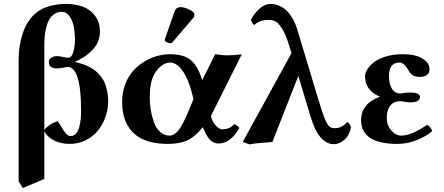

<svg xmlns="http://www.w3.org/2000/svg" viewBox="-20 -718 2245 971"><path d="M204.1 -488.8V-61Q206.5 -64.5 211.4 -69.8Q216.3 -75.2 233.6 -87.2Q251 -99.1 271 -105Q277.3 -99.6 288.6 -79.6Q299.8 -59.6 312 -44.7Q324.2 -29.8 336.9 -29.8Q352.1 -29.8 363 -41Q374 -52.2 379.6 -71.5Q385.3 -90.8 387.7 -111.8Q390.1 -132.8 390.1 -157.2Q390.1 -379.9 320.8 -379.9Q318.8 -379.9 302 -376Q285.2 -372.1 268.1 -372.1Q227.1 -372.1 227.1 -403.8Q227.1 -418 239 -426Q251 -434.1 268.1 -434.1Q281.2 -434.1 299.3 -429.9Q317.4 -425.8 323.2 -425.8Q341.8 -425.8 350.3 -453.1Q358.9 -480.5 358.9 -516.6Q358.9 -552.7 353 -583.3Q347.2 -613.8 331.5 -636Q315.9 -658.2 293 -658.2Q281.2 -658.2 270.8 -655.3Q260.3 -652.3 247.6 -641.6Q234.9 -630.9 225.8 -613.3Q216.8 -595.7 210.4 -563.7Q204.1 -531.7 204.1 -488.8ZM74.2 199.2V-416Q74.2 -487.3 95.7 -551.3Q117.2 -615.2 162.6 -653.3Q188 -674.8 229 -686.5Q270 -698.2 313 -698.2Q360.8 -698.2 398.7 -684.3Q436.5 -670.4 460.9 -637.7Q485.4 -605 485.4 -557.1Q485.4 -505.9 449 -467Q412.6 -428.2 357.9 -404.8Q374 -400.9 386.5 -397.5Q398.9 -394 417.5 -386.2Q436 -378.4 450 -369.1Q463.9 -359.9 479 -344.5Q494.1 -329.1 504.2 -310.3Q514.2 -291.5 520.5 -264.4Q526.9 -237.3 526.9 -205.6Q526.9 -164.6 513.2 -126Q499.5 -87.4 474.9 -57.1Q450.2 -26.9 413.1 -8.5Q376 9.8 332 9.8Q288.1 9.8 253.2 -7.8Q218.3 -25.4 204.1 -54.2V187L95.2 232.9Z M892.6 -682.1Q910.6 -682.1 937 -669.9Q963.4 -657.7 963.4 -644Q963.4 -634.3 958.5 -628.9L854.5 -506.8Q847.7 -499 843.8 -499Q836.9 -499 825.2 -503.7Q813.5 -508.3 813.5 -513.2Q813.5 -519 814.5 -522L864.7 -665Q867.7 -672.9 875.7 -677.5Q883.8 -682.1 892.6 -682.1ZM838.4 -443.8Q912.1 -443.8 947.5 -411.9Q982.9 -379.9 1002.4 -312L1068.4 -443.8Q1106.9 -438 1125.5 -438Q1154.8 -438 1202.6 -442.9L1046.4 -130.9Q1054.7 -99.6 1072.5 -81.8Q1090.3 -64 1101.6 -64Q1143.1 -64 1163.6 -89.8Q1179.7 -86.4 1190.4 -70.3Q1145 7.8 1086.4 7.8Q1057.6 7.8 1039.1 -13.9Q1020.5 -35.6 1005.9 -75.2Q962.9 -22.9 923.8 -6.6Q884.8 9.8 829.6 9.8Q727.5 9.8 670.9 -32.2Q597.7 -86.4 597.7 -202.1Q597.7 -251.5 613.8 -293Q629.9 -334.5 655.3 -361.8Q680.7 -389.2 712.9 -408.2Q745.1 -427.2 777.1 -435.5Q809.1 -443.8 838.4 -443.8ZM958.5 -216.8 949.7 -251Q931.2 -321.8 902.1 -361.8Q873 -401.9 838.4 -401.9Q819.3 -401.9 796.6 -385.3Q773.9 -368.7 758.8 -339.8Q737.3 -298.8 737.3 -226.1Q737.3 -193.4 742.4 -161.6Q747.6 -129.9 758.5 -99.6Q769.5 -69.3 790 -50.8Q810.5 -32.2 837.4 -32.2Q849.6 -32.2 860.8 -39.3Q872.1 -46.4 881.1 -57.1Q890.1 -67.9 900.6 -86.7Q911.1 -105.5 918.9 -123L938.5 -168Z M1755.4 -75.2Q1746.6 -31.7 1720.9 -10.3Q1695.3 11.2 1669.4 11.2Q1592.3 11.2 1551.3 -126L1488.8 -334L1357.4 0Q1263.2 6.8 1242.2 12.2L1207.5 0L1454.1 -449.2L1445.3 -478Q1435.5 -511.2 1425.3 -536.1Q1415 -561 1405 -575.7Q1395 -590.3 1386.7 -599.4Q1378.4 -608.4 1368.4 -612.1Q1358.4 -615.7 1352.5 -616.5Q1346.7 -617.2 1337.4 -617.2Q1293 -617.2 1266.1 -591.8Q1260.7 -593.8 1255.9 -601.6Q1251 -609.4 1249.5 -619.1Q1265.6 -649.9 1292.5 -674.1Q1319.3 -698.2 1346.2 -698.2Q1357.4 -698.2 1368.7 -696.3Q1379.9 -694.3 1397 -686.5Q1414.1 -678.7 1428.5 -665.5Q1442.9 -652.3 1458 -627.4Q1473.1 -602.5 1483.4 -568.8L1590.3 -213.9Q1610.8 -146 1622.6 -117.2Q1635.3 -87.4 1645.5 -78.6Q1655.8 -69.8 1673.3 -69.8Q1710 -69.8 1735.4 -101.1Q1746.1 -98.6 1755.4 -75.2Z M1936 -121.1Q1936 -84 1959 -58.1Q1981.9 -32.2 2010.3 -32.2Q2060.5 -32.2 2140.1 -86.9Q2156.7 -79.1 2166 -55.2Q2136.7 -29.3 2088.4 -9.8Q2040 9.8 1989.3 9.8Q1944.8 9.8 1911.4 2.4Q1877.9 -4.9 1858.4 -16.4Q1838.9 -27.8 1826.7 -44.2Q1814.5 -60.5 1810.3 -75.7Q1806.2 -90.8 1806.2 -107.9Q1806.2 -116.7 1806.6 -122.8Q1807.1 -128.9 1809.6 -141.4Q1812 -153.8 1818.4 -164.3Q1824.7 -174.8 1834.5 -186.8Q1844.2 -198.7 1861.8 -209.7Q1879.4 -220.7 1902.3 -229Q1826.2 -259.3 1826.2 -332Q1826.2 -348.6 1837.6 -367.2Q1849.1 -385.7 1871.1 -403.3Q1893.1 -420.9 1931.4 -432.4Q1969.7 -443.8 2017.1 -443.8Q2080.6 -443.8 2116.5 -421.9Q2152.3 -399.9 2152.3 -369.1Q2152.3 -347.2 2138.2 -338.1Q2124 -329.1 2105 -329.1Q2079.1 -329.1 2066.7 -337.6Q2054.2 -346.2 2045.4 -362.8Q2023.4 -401.9 2001 -401.9Q1947.3 -401.9 1947.3 -335Q1947.3 -290.5 1962.9 -267.8Q1978.5 -245.1 2003.4 -245.1Q2006.3 -246.1 2011.2 -246.1Q2037.6 -250 2054.2 -250Q2104 -250 2104 -227.1Q2104 -200.2 2053.2 -200.2Q2050.8 -200.2 2046.4 -200.7L2035.6 -202.1Q2029.8 -202.6 2026.4 -203.1Q2009.3 -206.1 2002.4 -206.1Q1971.2 -206.1 1953.6 -183.8Q1936 -161.6 1936 -121.1Z"/></svg>

Font: Linux Libertine G
Style: Bold
Weight: 700
Designer: Philipp H. Poll
Foundry: Philipp H. Poll
Version: Version 5.0.3